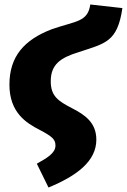

<svg xmlns="http://www.w3.org/2000/svg" viewBox="-20 -609 565 855"><path d="M196 226C322 174 409 109 409 13C409 -64 357 -98 301 -127C239 -159 206 -181 206 -247C206 -322 249 -352 331 -377C447 -416 503 -420 525 -573L382 -589C371 -510 317 -516 211 -479C88 -432 22 -358 22 -232C22 -108 97 -61 156 -31C211 -2 227 11 227 39C227 73 190 94 144 120Z"/></svg>

Font: Fira Sans ExtraBold
Style: Italic
Weight: 800
Italic angle: -8°
Designer: bBox Type GmbH & Carrois Corporate GbR & Edenspiekermann AG
Foundry: bBox Type GmbH & Carrois Corporate GbR & Edenspiekermann AG
Version: Version 4.301;PS 004.301;hotconv 1.0.88;makeotf.lib2.5.64775